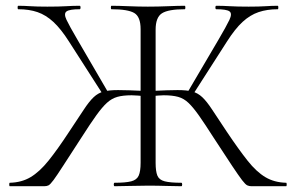

<svg xmlns="http://www.w3.org/2000/svg" viewBox="-20 -645 1025 665"><path d="M377 0Q374 0 374 -6Q374 -12 377 -12Q415 -12 434.5 -17Q454 -22 460.5 -37Q467 -52 467 -81V-544Q467 -587 445 -600Q423 -613 366 -613Q364 -613 364 -619Q364 -625 366 -625Q390 -625 425 -623.5Q460 -622 492 -622Q527 -622 562 -623.5Q597 -625 620 -625Q622 -625 622 -619Q622 -613 620 -613Q563 -613 541 -599Q519 -585 519 -542V-81Q519 -52 525 -37Q531 -22 550.5 -17Q570 -12 608 -12Q611 -12 611 -6Q611 0 608 0Q585 0 556 -1Q527 -2 492 -2Q460 -2 430 -1Q400 0 377 0ZM14 0Q12 0 12 -6Q12 -12 14 -12Q55 -13 86 -31.5Q117 -50 148 -88.5Q179 -127 219 -188Q251 -236 270 -265Q289 -294 304.5 -308.5Q320 -323 339 -328Q358 -333 389 -333Q421 -333 482 -330L481 -312Q468 -313 457 -314Q446 -315 436 -315Q406 -315 386.5 -309.5Q367 -304 350.5 -289Q334 -274 313.5 -245.5Q293 -217 263 -170Q222 -107 199.5 -72Q177 -37 165.5 -21.5Q154 -6 148 -3Q142 0 133 0ZM337 -317 219 -501Q191 -545 165 -569Q139 -593 110 -603Q81 -613 43 -613Q41 -613 41 -619Q41 -625 43 -625Q63 -625 85 -623.5Q107 -622 144 -622Q185 -622 209 -623.5Q233 -625 256 -625Q259 -625 259 -619Q259 -613 256 -613Q221 -613 210.5 -605.5Q200 -598 210.5 -576Q221 -554 248 -508L354 -326ZM851 0Q843 0 836.5 -3Q830 -6 818.5 -21Q807 -36 784 -70.5Q761 -105 720 -168Q690 -215 670 -243.5Q650 -272 633.5 -288Q617 -304 597 -309.5Q577 -315 547 -315Q539 -315 527.5 -314Q516 -313 504 -312L503 -330Q565 -333 595 -333Q627 -333 646 -328Q665 -323 680.5 -308.5Q696 -294 715 -265Q734 -236 766 -188Q807 -127 837.5 -88.5Q868 -50 899 -31.5Q930 -13 971 -12Q973 -12 973 -6Q973 0 971 0ZM648 -317 630 -326 737 -508Q764 -554 774.5 -576Q785 -598 775 -605.5Q765 -613 729 -613Q726 -613 726 -619Q726 -625 729 -625Q752 -625 776.5 -623.5Q801 -622 841 -622Q878 -622 900 -623.5Q922 -625 942 -625Q944 -625 944 -619Q944 -613 942 -613Q905 -613 875.5 -603Q846 -593 820 -569Q794 -545 766 -501Z"/></svg>

Font: Cormorant Garamond Light
Style: Regular
Weight: 300
Designer: Christian Thalmann (Catharsis Fonts)
Foundry: Catharsis Fonts
Version: Version 4.001